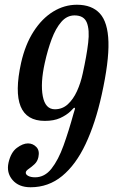

<svg xmlns="http://www.w3.org/2000/svg" viewBox="-20 -780 478 810"><path d="M89 -54Q87 -44.5 98.5 -38.2Q110 -32 128 -32Q168.5 -32 197.2 -68.5Q226 -105 248 -166Q270 -227 290 -300Q293.5 -312.5 295.5 -318Q297.5 -323.5 295 -325Q292.5 -326.5 288.8 -322.2Q285 -318 277.5 -310.5Q260 -294 233.8 -282Q207.5 -270 169 -270Q15 -270 69 -515Q86.5 -592.5 121.8 -647.2Q157 -702 204.2 -731Q251.5 -760 304.5 -760Q367.5 -760 401.2 -723.2Q435 -686.5 437.5 -603.2Q440 -520 409 -380Q382.5 -260 341.2 -172.5Q300 -85 242.2 -37.5Q184.5 10 109 10Q59 10 32.8 -20.8Q6.5 -51.5 16 -94Q26 -137.5 51.2 -156.2Q76.5 -175 98 -175Q118.5 -175 133.2 -160Q148 -145 142 -117Q138 -99 125.8 -87.5Q113.5 -76 102 -68.2Q90.5 -60.5 89 -54ZM169 -515Q150 -429.5 160.5 -374.2Q171 -319 211.5 -319Q243 -319 266 -340Q289 -361 304.8 -395.5Q320.5 -430 329 -470Q345.5 -544.5 352 -599.5Q358.5 -654.5 346.2 -684.8Q334 -715 294.5 -715Q262.5 -715 238.8 -687.8Q215 -660.5 198 -615Q181 -569.5 169 -515Z"/></svg>

Font: Besley* Condensed
Style: Italic
Weight: 400
Width: 3
Italic angle: -13°
Designer: Owen Earl
Foundry: indestructible type*
Version: Version 3.000; ttfautohint (v1.8.3)